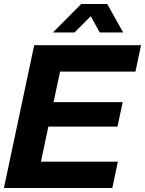

<svg xmlns="http://www.w3.org/2000/svg" viewBox="-24 -940 726 960"><path d="M681.2 -713.9 653.3 -582H276.4L243.7 -429.2H589.4L563.5 -307.1H217.8L180.7 -131.8H565.4L537.6 0H-4.4L147 -713.9ZM512.2 -919.9 591.8 -777.8H474.6L429.7 -858.9L348.6 -777.8H240.7L381.8 -919.9Z"/></svg>

Font: XB Khoramshahr
Style: Bold Italic
Weight: 700
Italic angle: -12°
Designer: Behnam
Foundry: Irmug
Version: Version 8.005 2009